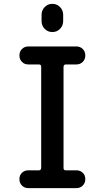

<svg xmlns="http://www.w3.org/2000/svg" viewBox="-20 -970 540 990"><path d="M194.3 -893.6Q194.3 -917 210.4 -933.6Q226.6 -950.2 250 -950.2Q273.4 -950.2 289.6 -933.6Q305.7 -917 305.7 -893.6V-861.3Q305.7 -837.9 289.6 -821.3Q273.4 -804.7 250 -804.7Q226.6 -804.7 210.4 -821.3Q194.3 -837.9 194.3 -861.3ZM180.7 -91.8Q191.4 -91.8 192.4 -103.5V-626Q192.4 -637.7 180.7 -637.7H126Q106.4 -637.7 93.3 -650.9Q80.1 -664.1 80.1 -684.1Q80.1 -704.1 93.3 -717.3Q106.4 -730.5 126 -730.5H374Q393.6 -730.5 406.7 -717.3Q419.9 -704.1 419.9 -684.1Q419.9 -664.1 406.7 -650.9Q393.6 -637.7 374 -637.7H319.3Q308.6 -637.7 307.6 -626V-103.5Q307.6 -91.8 319.3 -91.8H374Q393.6 -91.8 406.7 -79.1Q419.9 -66.4 419.9 -46.4Q419.9 -26.4 406.7 -13.2Q393.6 0 374 0H126Q106.4 0 93.3 -13.2Q80.1 -26.4 80.1 -46.4Q80.1 -66.4 93.3 -79.1Q106.4 -91.8 126 -91.8Z"/></svg>

Font: Rounded-X Mgen+ 1m medium
Style: Regular
Weight: 500
Designer: [Source Han Sans]
Ryoko NISHIZUKA  (kana & ideographs); Paul D. Hunt (Latin, Greek & Cyrillic); Wenlong ZHANG  (bopomofo
Version: Version 1.059.20150602